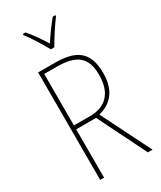

<svg xmlns="http://www.w3.org/2000/svg" viewBox="-234 -1028 925 1105"><g transform="rotate(-30 228.0 -475.0)"><path d="M216 -793H239C265 -838 305 -901 337 -943V-950H319C284 -906 254 -866 228 -824C203 -866 167 -916 138 -950H120V-943C147 -909 190 -840 216 -793ZM197 -714H86V0H112V-321H244L403 0H434L270 -328C361 -351 409 -415 409 -525C409 -670 333 -714 197 -714ZM193 -689C327 -689 383 -645 383 -526C383 -402 317 -347 221 -347H112V-689Z"/></g></svg>

Font: Noto Sans Condensed Thin
Style: Regular
Weight: 100
Width: 3
Designer: Monotype Design Team
Foundry: Monotype Imaging Inc.
Version: Version 2.013